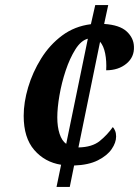

<svg xmlns="http://www.w3.org/2000/svg" viewBox="-20 -734 546 754"><path d="M220 -87Q156 -97 114.5 -145Q73 -193 73 -279Q73 -332 90.5 -391Q108 -450 141.5 -504Q175 -558 224 -594.5Q273 -631 337 -639L354 -714H405L389 -640Q450 -636 477.5 -610.5Q505 -585 506 -551Q508 -510 476.5 -484Q445 -458 397 -458Q399 -494 393 -524Q387 -554 373 -570L288 -155Q342 -156 372 -180.5Q402 -205 423 -235Q428 -230 432 -220.5Q436 -211 436 -198Q436 -174 418.5 -148.5Q401 -123 364.5 -104.5Q328 -86 271 -84L254 0H202ZM325 -582Q298 -575 276 -540Q254 -505 238 -457Q222 -409 213.5 -359.5Q205 -310 205 -273Q205 -236 214 -208.5Q223 -181 240 -169Z"/></svg>

Font: Noto Serif ExtraCondensed
Style: Bold Italic
Weight: 700
Width: 2
Italic angle: -12°
Designer: Monotype Design Team
Foundry: Monotype Imaging Inc.
Version: Version 2.013; ttfautohint (v1.8.4.7-5d5b)